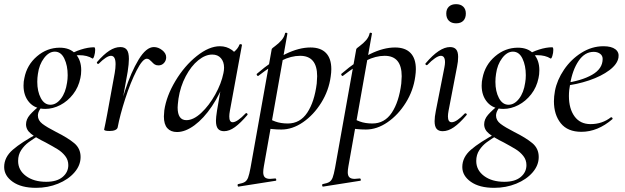

<svg xmlns="http://www.w3.org/2000/svg" viewBox="-65 -621 3002 922"><path d="M-45 181Q-45 134 -3.5 98Q38 62 120 18L127 26Q93 47 72.5 62Q52 77 37 99.5Q22 122 22 152Q22 196 59.5 224Q97 252 157 252Q208 252 235.5 229Q263 206 263 172Q263 147 248 128Q233 109 212 96Q191 83 154 63Q107 40 83.5 21Q60 2 60 -24Q60 -48 78.5 -69.5Q97 -91 137 -123L147 -115Q135 -109 126 -94.5Q117 -80 117 -66Q117 -43 138.5 -26.5Q160 -10 205 13Q261 41 291.5 66.5Q322 92 322 133Q322 173 292.5 207Q263 241 214 261Q165 281 108 281Q37 281 -4 252Q-45 223 -45 181ZM48 -210Q48 -230 52 -246Q64 -309 112.5 -350.5Q161 -392 222 -392Q271 -392 298 -362Q325 -332 325 -284Q325 -263 321 -246Q312 -202 286 -168.5Q260 -135 224.5 -116.5Q189 -98 152 -98Q103 -98 75.5 -129.5Q48 -161 48 -210ZM257 -224Q260 -241 260 -260Q260 -306 244 -339.5Q228 -373 198 -373Q170 -373 146.5 -342Q123 -311 117 -266Q114 -247 114 -228Q114 -182 131 -150Q148 -118 177 -118Q205 -118 227.5 -147Q250 -176 257 -224ZM387 -394Q392 -394 392 -381Q392 -367 387.5 -352.5Q383 -338 379 -340Q354 -356 315 -356Q284 -356 260 -346L259 -353Q289 -372 323.5 -383Q358 -394 387 -394Z M674 -395Q695 -395 714 -380Q733 -365 733 -346Q733 -330 722.5 -318.5Q712 -307 696 -307Q685 -307 678 -311.5Q671 -316 663 -325Q658 -330 652.5 -334.5Q647 -339 640 -339Q620 -339 591 -282.5Q562 -226 536.5 -147Q511 -68 500 -9L490 -10Q506 -95 535 -184.5Q564 -274 600.5 -334.5Q637 -395 674 -395ZM435 1Q436 -5 441.5 -30Q447 -55 450 -74L486 -271Q490 -294 490 -313Q490 -353 468 -353Q447 -353 409 -315Q408 -314 406 -314Q403 -314 401 -317.5Q399 -321 401 -323Q433 -360 460 -377.5Q487 -395 513 -395Q534 -395 544 -382Q554 -369 554 -338Q554 -314 548 -276L500 -9Q498 -1 488 3.5Q478 8 461 8Q435 8 435 1Z M722 -62Q722 -71 724 -91Q734 -160 777.5 -232.5Q821 -305 880 -352Q939 -399 991 -399Q1023 -399 1048.5 -381Q1074 -363 1077 -328L1029 -357Q1043 -359 1060.5 -373.5Q1078 -388 1085 -407Q1087 -409 1089 -409Q1092 -409 1095 -407.5Q1098 -406 1097 -405L1039 -89Q1036 -73 1036 -62Q1036 -34 1052 -34Q1074 -34 1115 -77Q1116 -78 1118 -78Q1121 -78 1123 -74.5Q1125 -71 1123 -69Q1090 -30 1063 -10.5Q1036 9 1011 9Q991 9 981.5 -3Q972 -15 972 -41Q972 -57 977 -89L1001 -229L1020 -246Q992 -169 952.5 -110.5Q913 -52 869 -19.5Q825 13 785 13Q755 13 738.5 -5.5Q722 -24 722 -62ZM1008 -270Q1011 -284 1011 -296Q1011 -324 996 -341.5Q981 -359 954 -359Q921 -359 887 -331.5Q853 -304 827 -255Q801 -206 792 -147Q788 -115 788 -105Q788 -44 830 -44Q864 -44 901.5 -79Q939 -114 968.5 -167Q998 -220 1008 -270Z M1079 263Q1101 259 1111 252.5Q1121 246 1126.5 231.5Q1132 217 1138 185L1240 -386Q1240 -388 1257 -400.5Q1274 -413 1287 -428Q1300 -443 1304 -461Q1304 -464 1309 -464Q1311 -464 1313.5 -462.5Q1316 -461 1315 -459L1202 178Q1199 195 1199 206Q1199 223 1207 230.5Q1215 238 1232 238Q1238 238 1256 236Q1260 235 1261.5 240.5Q1263 246 1259 247L1081 275Q1077 276 1076 270Q1075 264 1079 263ZM1198 -8 1208 -63Q1231 -47 1257 -37.5Q1283 -28 1317 -28Q1376 -28 1410.5 -80Q1445 -132 1456 -220Q1458 -244 1458 -255Q1458 -353 1376 -353Q1333 -353 1287 -330Q1241 -307 1176 -257L1174 -256Q1171 -256 1168.5 -260.5Q1166 -265 1169 -267Q1315 -393 1426 -393Q1475 -393 1500.5 -366.5Q1526 -340 1526 -289Q1526 -273 1523 -253Q1514 -186 1477.5 -127.5Q1441 -69 1390 -34Q1339 1 1286 1Q1241 1 1198 -8Z M1485 263Q1507 259 1517 252.5Q1527 246 1532.5 231.5Q1538 217 1544 185L1646 -386Q1646 -388 1663 -400.5Q1680 -413 1693 -428Q1706 -443 1710 -461Q1710 -464 1715 -464Q1717 -464 1719.5 -462.5Q1722 -461 1721 -459L1608 178Q1605 195 1605 206Q1605 223 1613 230.5Q1621 238 1638 238Q1644 238 1662 236Q1666 235 1667.5 240.5Q1669 246 1665 247L1487 275Q1483 276 1482 270Q1481 264 1485 263ZM1604 -8 1614 -63Q1637 -47 1663 -37.5Q1689 -28 1723 -28Q1782 -28 1816.5 -80Q1851 -132 1862 -220Q1864 -244 1864 -255Q1864 -353 1782 -353Q1739 -353 1693 -330Q1647 -307 1582 -257L1580 -256Q1577 -256 1574.5 -260.5Q1572 -265 1575 -267Q1721 -393 1832 -393Q1881 -393 1906.5 -366.5Q1932 -340 1932 -289Q1932 -273 1929 -253Q1920 -186 1883.5 -127.5Q1847 -69 1796 -34Q1745 1 1692 1Q1647 1 1604 -8Z M2022 -39Q2022 -59 2028 -89L2069 -297Q2072 -312 2072 -322Q2072 -353 2052 -353Q2041 -353 2024 -341.5Q2007 -330 1987 -309Q1986 -308 1984 -308Q1981 -308 1978.5 -311.5Q1976 -315 1979 -317Q2045 -395 2096 -395Q2116 -395 2125.5 -383.5Q2135 -372 2135 -348Q2135 -325 2130 -302L2089 -89Q2086 -73 2086 -62Q2086 -34 2104 -34Q2127 -34 2167 -76Q2168 -77 2170 -77Q2174 -77 2176 -73.5Q2178 -70 2175 -68Q2142 -29 2114.5 -10Q2087 9 2061 9Q2041 9 2031.5 -2.5Q2022 -14 2022 -39ZM2078 -556Q2078 -577 2090.5 -589Q2103 -601 2125 -601Q2147 -601 2159.5 -589Q2172 -577 2172 -556Q2172 -534 2160 -521.5Q2148 -509 2125 -509Q2103 -509 2090.5 -521.5Q2078 -534 2078 -556Z M2155 181Q2155 134 2196.5 98Q2238 62 2320 18L2327 26Q2293 47 2272.5 62Q2252 77 2237 99.5Q2222 122 2222 152Q2222 196 2259.5 224Q2297 252 2357 252Q2408 252 2435.5 229Q2463 206 2463 172Q2463 147 2448 128Q2433 109 2412 96Q2391 83 2354 63Q2307 40 2283.5 21Q2260 2 2260 -24Q2260 -48 2278.5 -69.5Q2297 -91 2337 -123L2347 -115Q2335 -109 2326 -94.5Q2317 -80 2317 -66Q2317 -43 2338.5 -26.5Q2360 -10 2405 13Q2461 41 2491.5 66.5Q2522 92 2522 133Q2522 173 2492.5 207Q2463 241 2414 261Q2365 281 2308 281Q2237 281 2196 252Q2155 223 2155 181ZM2248 -210Q2248 -230 2252 -246Q2264 -309 2312.5 -350.5Q2361 -392 2422 -392Q2471 -392 2498 -362Q2525 -332 2525 -284Q2525 -263 2521 -246Q2512 -202 2486 -168.5Q2460 -135 2424.5 -116.5Q2389 -98 2352 -98Q2303 -98 2275.5 -129.5Q2248 -161 2248 -210ZM2457 -224Q2460 -241 2460 -260Q2460 -306 2444 -339.5Q2428 -373 2398 -373Q2370 -373 2346.5 -342Q2323 -311 2317 -266Q2314 -247 2314 -228Q2314 -182 2331 -150Q2348 -118 2377 -118Q2405 -118 2427.5 -147Q2450 -176 2457 -224ZM2587 -394Q2592 -394 2592 -381Q2592 -367 2587.5 -352.5Q2583 -338 2579 -340Q2554 -356 2515 -356Q2484 -356 2460 -346L2459 -353Q2489 -372 2523.5 -383Q2558 -394 2587 -394Z M2595 -135Q2595 -157 2600 -185Q2610 -237 2643.5 -286.5Q2677 -336 2727 -367.5Q2777 -399 2833 -399Q2871 -399 2890 -384.5Q2909 -370 2905 -345Q2900 -313 2861.5 -284Q2823 -255 2764 -235Q2705 -215 2640 -208L2642 -221Q2728 -233 2778.5 -262Q2829 -291 2829 -338Q2829 -354 2816.5 -363Q2804 -372 2786 -372Q2743 -372 2713.5 -328.5Q2684 -285 2673 -218Q2667 -188 2667 -160Q2667 -99 2694 -62Q2721 -25 2771 -25Q2827 -25 2869 -58H2870Q2873 -58 2875.5 -55Q2878 -52 2876 -49Q2805 12 2727 12Q2661 12 2628 -29Q2595 -70 2595 -135Z"/></svg>

Font: Cormorant Garamond Medium
Style: Italic
Weight: 500
Italic angle: -10°
Designer: Christian Thalmann (Catharsis Fonts)
Foundry: Catharsis Fonts
Version: Version 4.000